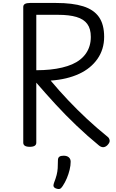

<svg xmlns="http://www.w3.org/2000/svg" viewBox="-20 -977 785 1296"><path d="M181 14Q159 14 148 7Q137 0 137 -14V-930Q137 -944 148.5 -950.5Q160 -957 182 -957H359Q470 -957 541.5 -934.5Q613 -912 648 -862Q683 -812 683 -728Q683 -686 671.5 -648.5Q660 -611 638 -579.5Q616 -548 585 -522.5Q554 -497 514 -478.5Q474 -460 426 -448.5Q378 -437 322 -433Q378 -366 439.5 -301Q501 -236 567.5 -174Q634 -112 706 -54Q717 -46 720 -30.5Q723 -15 704 4Q691 16 677 16.5Q663 17 648 5Q570 -59 496 -129.5Q422 -200 354.5 -273.5Q287 -347 225 -419V-14Q225 0 214 7Q203 14 181 14ZM225 -503Q275 -503 318.5 -507.5Q362 -512 399.5 -521Q437 -530 467 -543Q497 -556 520.5 -574.5Q544 -593 560 -616Q576 -639 584.5 -667Q593 -695 593 -728Q593 -783 569 -815.5Q545 -848 496 -862.5Q447 -877 372 -877H225ZM357 295Q345 290 342 281.5Q339 273 344 259Q356 228 362 205Q368 182 369.5 158.5Q371 135 371 105Q371 88 380.5 81Q390 74 409 74Q432 74 444.5 85Q457 96 457 115Q457 140 450 169Q443 198 431 226.5Q419 255 403 279Q393 295 383 298Q373 301 357 295Z"/></svg>

Font: Playwrite IT Trad
Style: Regular
Weight: 400
Designer: Veronika Burian, José Scaglione
Foundry: TypeTogether
Version: Version 1.002